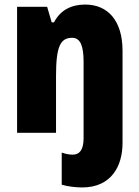

<svg xmlns="http://www.w3.org/2000/svg" viewBox="-20 -583 611 843"><path d="M341 240C468 240 518 147 518 45V-360C518 -493 453 -563 354 -563C292 -563 245 -538 217 -485H207L187 -553H55V0H226V-250C226 -381 246 -417 297 -417C333 -417 347 -381 347 -312V24C347 75 329 96 300 96C283 96 269 93 251 87V228C278 236 313 240 341 240Z"/></svg>

Font: Noto Sans Khmer Condensed Black
Style: Regular
Weight: 900
Width: 3
Designer: Danh Hong and the Monotype Design Team
Foundry: Monotype Imaging Inc.
Version: Version 2.004